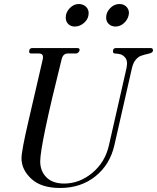

<svg xmlns="http://www.w3.org/2000/svg" viewBox="-20 -925 781 955"><path d="M352 -793Q332 -793 319.5 -805.5Q307 -818 307 -838Q307 -864 327 -884.5Q347 -905 371 -905Q393 -905 407 -892Q421 -879 421 -860Q421 -832 399.5 -812.5Q378 -793 352 -793ZM555 -793Q534 -793 521 -805.5Q508 -818 508 -838Q508 -864 528 -884.5Q548 -905 574 -905Q598 -905 611.5 -888.5Q625 -872 620 -850Q615 -826 596 -809.5Q577 -793 555 -793ZM279 10Q185 10 136 -35.5Q87 -81 87 -137Q87 -147 89 -162Q91 -177 95.5 -202Q100 -227 105.5 -251.5Q111 -276 121 -320.5Q131 -365 140 -402.5Q149 -440 164.5 -508Q180 -576 193 -632Q194 -635 194 -640Q194 -659 174 -659H134Q125 -659 125 -669Q125 -686 141 -686H364Q376 -686 376 -677Q376 -671 370.5 -665Q365 -659 358 -659H318Q294 -659 287 -632Q180 -204 180 -122Q180 -74 211 -43Q242 -12 299 -12Q375 -12 439 -65Q503 -118 522 -203L609 -585Q609 -587 610.5 -595Q612 -603 612 -609Q612 -629 601 -640.5Q590 -652 579 -655Q568 -658 551 -659Q542 -659 542 -670Q542 -686 557 -686H729Q741 -686 741 -675Q741 -663 723 -659Q693 -652 680 -647Q667 -642 654.5 -627Q642 -612 636 -585L549 -203Q527 -106 454.5 -48Q382 10 279 10Z"/></svg>

Font: HK Venetian
Style: Italic
Weight: 400
Italic angle: -12°
Version: Version 1.000;PS 001.000;hotconv 1.0.88;makeotf.lib2.5.64775